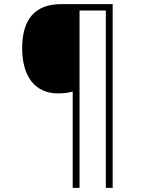

<svg xmlns="http://www.w3.org/2000/svg" viewBox="-20 -780 695 927"><path d="M524 127V-760H275C150 -760 87 -688 87 -547C87 -415 146 -329 260 -329C288 -329 309 -332 331 -338V127H364V-729H491V127Z"/></svg>

Font: Noto Sans Gurmukhi ExtraLight
Style: Regular
Weight: 200
Designer: Jelle Bosma - Monotype Design Team
Foundry: Monotype Imaging Inc.
Version: Version 2.004